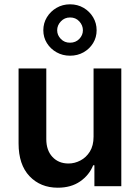

<svg xmlns="http://www.w3.org/2000/svg" viewBox="-20 -863 648 890"><path d="M413.7 -229.4V-545.5H542.3V0H417.6V-96.9H411.9Q393.5 -51.1 351.4 -22Q309.3 7.1 247.9 7.1Q167.6 7.1 116.8 -46.3Q66.1 -99.8 66.1 -198.2V-545.5H194.6V-218Q194.6 -166.2 223 -135.7Q251.4 -105.1 297.6 -105.1Q326 -105.1 352.6 -119Q379.3 -132.8 396.5 -160.3Q413.7 -187.9 413.7 -229.4ZM304.7 -604.8Q270.2 -604.8 242.2 -620.6Q214.1 -636.4 197.4 -663.2Q180.8 -690 180.8 -722.7Q180.8 -755.7 197.4 -783Q214.1 -810.4 242.2 -826.7Q270.2 -843 304.7 -843Q339.5 -843 367.4 -826.7Q395.2 -810.4 411.6 -783Q427.9 -755.7 427.9 -722.7Q427.9 -690 411.6 -663.2Q395.2 -636.4 367.4 -620.6Q339.5 -604.8 304.7 -604.8ZM304.7 -665.1Q330.6 -665.1 347.5 -682.5Q364.3 -699.9 364.3 -722.7Q364.3 -745.7 347.5 -764Q330.6 -782.3 304.7 -782Q279.1 -782 262.1 -763.8Q245 -745.7 245 -722.7Q245 -699.9 262.1 -682.4Q279.1 -664.8 304.7 -665.1Z"/></svg>

Font: Inter Zeller Semi Bold
Style: Regular
Weight: 600
Designer: Rasmus Andersson; Joe Bland
Foundry: zeller
Version: Version 3.015;git-dec3a8cb1